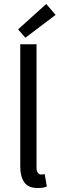

<svg xmlns="http://www.w3.org/2000/svg" viewBox="-20 -935 300 967"><path d="M169 12Q123 12 102.5 -16.5Q82 -45 82 -98V-712H164V-92Q164 -73 171 -64.5Q178 -56 187 -56Q191 -56 194.5 -56.5Q198 -57 205 -58L216 4Q208 8 197 10Q186 12 169 12ZM108 -745 71 -787 213 -915 260 -860Z"/></svg>

Font: .
Style: 
Weight: 400
Designer: Paul D. Hunt, Dalton Maag
Foundry: Dalton Maag Ltd
Version: Version 1.200